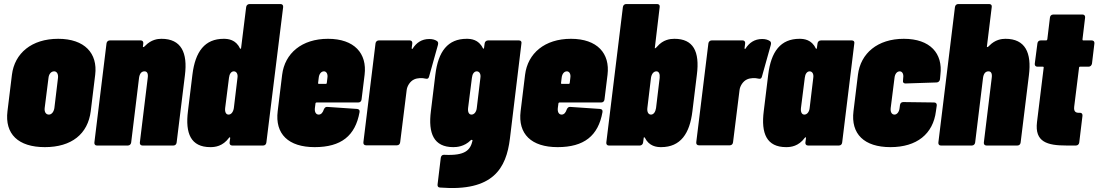

<svg xmlns="http://www.w3.org/2000/svg" viewBox="-20 -720 5435 950"><path d="M202 8C334 8 415 -57 429 -170L451 -350C464 -456 399 -528 268 -528C136 -528 52 -456 39 -350L17 -170C3 -57 70 8 202 8ZM222 -153C207 -153 199 -166 201 -185L220 -335C222 -354 233 -367 248 -367C261 -367 269 -354 267 -335L249 -185C246 -166 235 -153 222 -153Z M779 -528C760 -528 728 -524 699 -494C693 -487 687 -485 687 -489L689 -505C690 -514 685 -520 677 -520H523C515 -520 508 -514 507 -505L447 -15C446 -6 451 0 459 0H613C621 0 628 -6 629 -15L668 -335C671 -356 680 -367 695 -367C708 -367 714 -356 711 -335L672 -15C671 -6 676 0 685 0H838C847 0 853 -6 854 -15L895 -348C909 -459 877 -528 779 -528Z M1198 -685 1173 -483C1173 -478 1170 -477 1167 -481C1147 -524 1109 -528 1087 -528C994 -528 946 -466 932 -350L910 -170C896 -60 924 8 1021 8C1044 8 1082 4 1113 -38C1116 -42 1119 -42 1119 -37L1116 -15C1115 -6 1120 0 1129 0H1282C1291 0 1297 -6 1298 -15L1381 -685C1382 -694 1377 -700 1368 -700H1215C1206 -700 1199 -694 1198 -685ZM1111 -153C1098 -153 1092 -166 1094 -185L1113 -335C1115 -354 1124 -367 1137 -367C1150 -367 1158 -354 1155 -335L1137 -185C1134 -166 1124 -153 1111 -153Z M1769 -228 1784 -350C1797 -456 1733 -528 1603 -528C1473 -528 1389 -456 1376 -350L1354 -170C1340 -57 1407 8 1537 8C1668 8 1738 -48 1759 -165C1761 -175 1756 -180 1747 -181L1600 -191C1591 -192 1586 -187 1582 -178C1578 -165 1570 -153 1557 -153C1543 -153 1536 -166 1538 -185L1541 -208C1541 -211 1544 -213 1546 -213H1753C1762 -213 1768 -219 1769 -228ZM1583 -367C1595 -367 1603 -354 1600 -335L1597 -310C1597 -307 1595 -305 1592 -305H1558C1555 -305 1553 -307 1554 -310L1557 -335C1559 -354 1569 -367 1583 -367Z M2104 -527C2066 -527 2040 -508 2022 -480C2020 -476 2017 -477 2017 -482L2020 -505C2021 -514 2016 -520 2008 -520H1854C1846 -520 1839 -514 1838 -505L1778 -16C1777 -7 1782 -1 1791 -1H1944C1953 -1 1959 -7 1960 -16L1992 -273C1994 -294 2009 -318 2029 -327C2046 -335 2070 -335 2085 -331C2095 -329 2100 -330 2103 -341L2147 -498C2149 -507 2148 -513 2142 -517C2133 -523 2121 -527 2104 -527Z M2378 -505 2375 -483C2375 -478 2372 -478 2369 -482C2348 -525 2310 -528 2289 -528C2196 -528 2148 -466 2134 -350L2112 -170C2098 -60 2126 8 2223 8C2239 8 2277 6 2309 -26C2312 -30 2319 -28 2318 -24C2307 23 2282 51 2179 46C2169 45 2163 50 2161 60L2145 193C2144 202 2148 208 2158 208C2421 229 2485 112 2503 -34L2560 -505C2562 -514 2557 -520 2548 -520H2395C2386 -520 2379 -514 2378 -505ZM2313 -153C2300 -153 2294 -166 2296 -185L2315 -335C2317 -354 2326 -367 2339 -367C2352 -367 2360 -354 2357 -335L2339 -185C2337 -166 2326 -153 2313 -153Z M2971 -228 2986 -350C2999 -456 2935 -528 2805 -528C2675 -528 2591 -456 2578 -350L2556 -170C2542 -57 2609 8 2739 8C2870 8 2940 -48 2961 -165C2963 -175 2958 -180 2949 -181L2802 -191C2793 -192 2788 -187 2784 -178C2780 -165 2772 -153 2759 -153C2745 -153 2738 -166 2740 -185L2743 -208C2743 -211 2746 -213 2748 -213H2955C2964 -213 2970 -219 2971 -228ZM2785 -367C2797 -367 2805 -354 2802 -335L2799 -310C2799 -307 2797 -305 2794 -305H2760C2757 -305 2755 -307 2756 -310L2759 -335C2761 -354 2771 -367 2785 -367Z M3317 -528C3296 -528 3261 -524 3232 -490C3225 -482 3219 -478 3220 -483L3244 -685C3246 -694 3240 -700 3232 -700H3078C3070 -700 3063 -694 3062 -685L2980 -15C2979 -6 2984 0 2992 0H3146C3154 0 3161 -6 3162 -15L3165 -37C3165 -42 3168 -42 3171 -38C3192 4 3229 8 3251 8C3348 8 3393 -60 3406 -170L3428 -350C3443 -466 3410 -528 3317 -528ZM3244 -335 3226 -185C3223 -166 3214 -153 3201 -153C3188 -153 3181 -166 3183 -185L3201 -335C3204 -354 3214 -367 3228 -367C3240 -367 3246 -354 3244 -335Z M3751 -527C3713 -527 3687 -508 3669 -480C3667 -476 3664 -477 3664 -482L3667 -505C3668 -514 3663 -520 3655 -520H3501C3493 -520 3486 -514 3485 -505L3425 -16C3424 -7 3429 -1 3438 -1H3591C3600 -1 3606 -7 3607 -16L3639 -273C3641 -294 3656 -318 3676 -327C3693 -335 3717 -335 3732 -331C3742 -329 3747 -330 3750 -341L3794 -498C3796 -507 3795 -513 3789 -517C3780 -523 3768 -527 3751 -527Z M4025 -505 4022 -483C4022 -478 4019 -477 4016 -481C3996 -524 3958 -528 3936 -528C3843 -528 3795 -466 3781 -350L3759 -170C3745 -60 3773 8 3870 8C3893 8 3931 4 3962 -38C3965 -42 3968 -42 3968 -37L3965 -15C3964 -6 3969 0 3978 0H4131C4140 0 4146 -6 4147 -15L4207 -505C4209 -514 4204 -520 4195 -520H4042C4033 -520 4026 -514 4025 -505ZM3960 -153C3947 -153 3941 -166 3943 -185L3962 -335C3964 -354 3973 -367 3986 -367C3999 -367 4007 -354 4004 -335L3986 -185C3984 -166 3973 -153 3960 -153Z M4386 8C4516 8 4597 -57 4611 -170L4615 -198C4616 -207 4611 -213 4602 -213L4449 -215C4440 -215 4434 -209 4433 -200L4431 -185C4429 -166 4418 -153 4406 -153C4392 -153 4385 -166 4387 -185L4406 -335C4408 -354 4418 -367 4432 -367C4444 -367 4452 -354 4449 -335L4448 -321C4446 -312 4452 -307 4460 -307L4614 -312C4623 -312 4630 -319 4631 -328L4633 -350C4646 -456 4582 -528 4452 -528C4322 -528 4238 -456 4225 -350L4203 -170C4189 -57 4256 8 4386 8Z M4955 -528C4936 -528 4904 -524 4875 -494C4869 -487 4863 -485 4863 -489L4887 -685C4889 -694 4883 -700 4875 -700H4721C4713 -700 4706 -694 4705 -685L4623 -15C4622 -6 4627 0 4635 0H4789C4797 0 4804 -6 4805 -15L4844 -335C4847 -356 4856 -367 4871 -367C4884 -367 4890 -356 4887 -335L4848 -15C4847 -6 4852 0 4861 0H5014C5023 0 5029 -6 5030 -15L5071 -348C5085 -459 5053 -528 4955 -528Z M5383 -405 5395 -505C5396 -514 5391 -520 5382 -520H5340C5337 -520 5336 -522 5336 -525L5349 -633C5350 -642 5345 -648 5337 -648H5191C5182 -648 5176 -642 5175 -633L5162 -525C5161 -522 5159 -520 5156 -520H5129C5120 -520 5114 -514 5113 -505L5100 -405C5099 -396 5104 -390 5113 -390H5140C5143 -390 5145 -388 5144 -385L5111 -116C5099 -17 5162 0 5257 0H5304C5312 0 5319 -6 5320 -15L5336 -147C5337 -156 5332 -162 5324 -162H5322C5304 -161 5292 -166 5295 -192L5319 -385C5319 -388 5321 -390 5324 -390H5366C5375 -390 5381 -396 5383 -405Z"/></svg>

Font: Barlow Condensed Black
Style: Italic
Weight: 900
Width: 3
Italic angle: -7°
Designer: Jeremy Tribby
Foundry: Tribby Type
Version: Version 1.422;hotconv 1.0.109;makeotfexe 2.5.65596